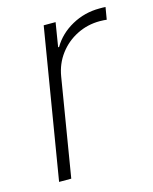

<svg xmlns="http://www.w3.org/2000/svg" viewBox="-89 -608 533 669"><g transform="rotate(-15 177.5 -273.5)"><path d="M41.5 0 130.9 -541H173.8L159.7 -454.1H163.1Q188 -496.6 233.9 -522Q279.8 -547.4 333.5 -547.4Q339.8 -547.4 345 -547.4Q350.1 -547.4 355.5 -546.9L348.1 -502.9Q344.7 -503.4 338.1 -503.9Q331.5 -504.4 323.2 -504.4Q278.8 -504.4 240.5 -485.1Q202.1 -465.8 176.5 -431.6Q150.9 -397.5 143.6 -353L85.4 0Z"/></g></svg>

Font: Inter 17pt ExtraLight
Style: Italic
Weight: 250
Italic angle: -9.3988°
Version: Version 4.001;git-66647c0bb